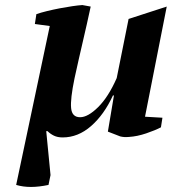

<svg xmlns="http://www.w3.org/2000/svg" viewBox="-20 -532 680 760"><path d="M163 -13 180 161 172 200Q134 208 102.5 208Q71 208 44 200L177 -429L118 -437L124 -476Q141 -482 165.5 -488Q190 -494 216 -499Q242 -504 266 -507.5Q290 -511 306 -512L339 -506Q331 -469 323.5 -435.5Q316 -402 308 -368Q300 -334 292 -298.5Q284 -263 275 -222Q258 -140 261.5 -104Q265 -68 297 -68Q328 -68 368.5 -108Q409 -148 442 -223L489 -457L640 -506L554 -70L623 -66L617 -28Q594 -16 558.5 -4Q523 8 491 10Q481 11 472.5 10.5Q464 10 456 8L407 -11L431 -154H427Q392 -78 340.5 -33Q289 12 228 12Q208 12 193.5 5Q179 -2 168 -13Z"/></svg>

Font: PT Serif
Style: Bold Italic
Weight: 700
Italic angle: -12°
Designer: A.Korolkova, O.Umpeleva, V.Yefimov
Foundry: ParaType Ltd
Version: Version 1.000W OFL